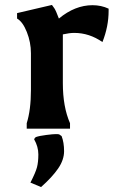

<svg xmlns="http://www.w3.org/2000/svg" viewBox="-20 -520 459 776"><path d="M229 30Q239 56 239 91Q239 126 215 161Q191 196 146 236L103 218Q124 177 129.5 156Q135 135 135 104Q135 73 118 43Q120 37 125 34Q139 29 167 25.5Q195 22 205 22Q215 22 219 23ZM263 0H88V-22Q105 -76 105 -156V-305Q105 -349 88.5 -390.5Q72 -432 49 -445V-467L190 -500L200 -486Q206 -477 218 -445Q283 -499 354 -499Q389 -499 419 -485Q419 -480 419 -476Q419 -413 394 -350Q341 -387 280 -387Q261 -387 234 -381V-184Q234 -88 263 -22Z"/></svg>

Font: Asul
Style: Bold
Weight: 700
Designer: Mariela Monsalve
Foundry: Mariela Monsalve
Version: Version 1.002